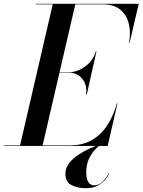

<svg xmlns="http://www.w3.org/2000/svg" viewBox="-66 -770 752 1013"><path d="M511 146Q503.5 160 488.9 178.1Q474.4 196.1 449.4 209.6Q424.5 223 386 223Q344.8 223 311.9 206.8Q279 190.5 279 147Q279 117 298.2 91.8Q317.5 66.6 347.1 46.8Q376.8 26.9 408.9 12.6Q441.1 -1.8 467 -10L468 -8Q452.5 1 434.1 20.8Q415.6 40.6 402.3 70.6Q389 100.5 389 140Q389 173.8 400.4 190.9Q411.8 208 429 208Q458.2 208 478.2 185.9Q498.2 163.8 508 145ZM298 -387H247.8L158.8 -3H303Q371.5 -3 420.5 -32.1Q469.5 -61.1 501.5 -111.3Q533.5 -161.5 551 -225H554L502 0H-46V-3H39.8L212.2 -747H123V-750H666L618 -545H615Q624.5 -598.5 613.6 -644.6Q602.6 -690.6 569.1 -718.8Q535.5 -747 477 -747H331.2L248.2 -389H298Q340.8 -389 382.5 -418.9Q424.2 -448.8 440 -499H443L392 -272H388Q394.8 -322.2 367.8 -354.6Q340.8 -387 298 -387Z"/></svg>

Font: Bodoni* 72 Medium
Style: Italic
Weight: 500
Italic angle: -13°
Version: Version 1.002; ttfautohint (v0.97) -l 8 -r 50 -G 200 -x 14 -